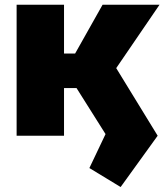

<svg xmlns="http://www.w3.org/2000/svg" viewBox="-20 -562 681 795"><path d="M479.5 212.4 350.1 133.8 417 -6.8 292 -205.1 458 -285.2 632.8 0ZM48.8 0V-542.5H245.1V0ZM206.5 -197.3 204.1 -340.3H291L404.8 -542.5H640.6L404.8 -197.3Z"/></svg>

Font: Inter 16pt Black
Style: Regular
Weight: 900
Version: Version 4.001;git-66647c0bb